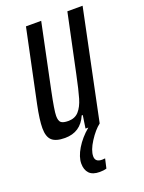

<svg xmlns="http://www.w3.org/2000/svg" viewBox="-136 -575 631 841"><g transform="rotate(-20 179.0 -155.0)"><path d="M358 -510 252 0Q226 20 201 59Q176 98 176 126Q176 153 208 153L222 152L212 196Q199 200 180 200Q147 200 131.5 183.5Q116 167 116 138Q116 107 138.5 69.5Q161 32 199 0H186L195 -60H190Q161 8 88 8Q46 8 27.5 -9Q9 -26 9 -66Q9 -104 23 -172L94 -510H165L102 -208Q84 -121 84 -96Q84 -73 93.5 -65Q103 -57 127 -57Q158 -57 176 -77Q194 -97 204.5 -132.5Q215 -168 230 -240L287 -510Z"/></g></svg>

Font: Saira Ultra Condensed Medium
Style: Italic
Weight: 500
Width: 1
Italic angle: -12°
Designer: Hector Gatti with collaboration of the Omnibus-Type team
Foundry: Omnibus-Type
Version: Version 1.001; ttfautohint (v1.8)